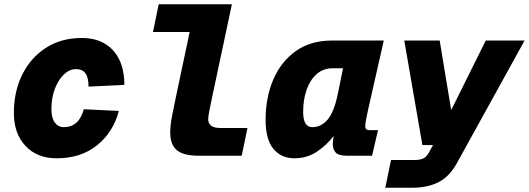

<svg xmlns="http://www.w3.org/2000/svg" viewBox="-20 -730 2479 900"><path d="M246 12Q153 12 99 -46.5Q45 -105 45 -200Q45 -301 84.5 -380.5Q124 -460 195.5 -506Q267 -552 364 -552Q457 -552 510 -494Q563 -436 563 -332L395 -324Q395 -367 380.5 -386.5Q366 -406 336 -406Q306 -406 280 -381.5Q254 -357 237.5 -314.5Q221 -272 221 -218Q221 -177 237 -155.5Q253 -134 279 -134Q350 -134 373 -218L537 -210Q511 -110 435 -49Q359 12 246 12Z M912 0Q839 0 808.5 -26.5Q778 -53 778 -107Q778 -141 785.5 -181.5Q793 -222 803 -268L869 -580H697L724 -710H1067L973 -268Q966 -234 961 -209.5Q956 -185 956 -170Q956 -152 969.5 -141Q983 -130 1013 -130H1140L1113 0Z M1360 12Q1298 12 1261.5 -32.5Q1225 -77 1225 -168Q1225 -273 1261 -357Q1297 -441 1366.5 -490.5Q1436 -540 1536 -540H1779L1706 -218Q1701 -195 1696.5 -172.5Q1692 -150 1692 -138Q1692 -120 1712 -120H1752L1724 0H1608Q1568 0 1554 -14.5Q1540 -29 1540 -56Q1540 -71 1544 -93Q1512 -50 1465.5 -19Q1419 12 1360 12ZM1444 -134Q1485 -134 1515.5 -169Q1546 -204 1564 -292L1588 -410H1540Q1495 -410 1464 -382.5Q1433 -355 1417 -308.5Q1401 -262 1401 -206Q1401 -134 1444 -134Z M1786 150 1813 20H1923Q1948 20 1963.5 13Q1979 6 1991 -16L2010 -50H1960L1875 -540H2041L2095 -214L2257 -540H2439L2121 36Q2085 100 2033.5 125Q1982 150 1914 150Z"/></svg>

Font: Geist Mono Black
Style: Italic
Weight: 900
Italic angle: -12°
Monospace: yes
Designer: Basement.studio, Andrés Briganti, Mateo Zaragoza
Foundry: Basement.studio, Vercel, Andrés Briganti, Guido Ferreyra, Mateo Zaragoza
Version: Version 1.500; ttfautohint (v1.8.4.7-5d5b)